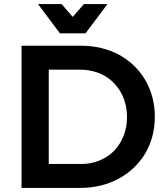

<svg xmlns="http://www.w3.org/2000/svg" viewBox="-20 -925 813 945"><path d="M565 -656C510 -685 447 -700 377 -700H86V0H372C443 0 507 -15 563 -45C619 -75 663 -117 695 -170C726 -223 742 -283 742 -350C742 -417 726 -478 695 -531C664 -584 620 -626 565 -656ZM496 -148C461 -128 423 -118 380 -118H220V-582H375C418 -582 458 -572 493 -553C528 -533 555 -505 575 -470C595 -434 605 -394 605 -349C605 -304 595 -265 576 -230C557 -195 530 -167 496 -148ZM393 -905 338 -842 283 -905H167L275 -761H401L509 -905Z"/></svg>

Font: Argentum Sans Medium
Style: Regular
Weight: 500
Designer: Julieta Ulanovsky
Foundry: Julieta Ulanovsky
Version: Version 5.001;January 29, 2019;FontCreator 11.5.0.2425 64-bi